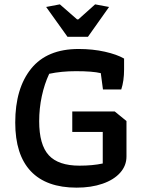

<svg xmlns="http://www.w3.org/2000/svg" viewBox="-20 -853 655 882"><path d="M192 -821 255 -833 334 -764H340L417 -833L481 -821L384 -684H290ZM50 -290Q50 -447 123 -537.5Q196 -628 341 -628Q406 -628 461.5 -615.5Q517 -603 550 -584V-534Q550 -481 537 -442H453L443 -517Q405 -526 329 -526Q262 -526 206 -514Q184 -467 172 -411Q160 -355 160 -296Q160 -188 204 -140Q248 -92 345 -92Q406 -92 452 -102V-247H312V-341H507L561 -297V-134Q561 -92 532 -59.5Q503 -27 451 -9Q399 9 332 9Q193 9 121.5 -66.5Q50 -142 50 -290Z"/></svg>

Font: Athiti SemiBold
Style: Regular
Weight: 600
Designer: CadsonDemak Team
Foundry: CadsonDemak
Version: Version 1.033